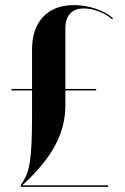

<svg xmlns="http://www.w3.org/2000/svg" viewBox="-20 -729 486 749"><path d="M105 -382V-536Q105 -617 148 -663Q191 -709 269 -709Q312 -709 353.5 -695Q395 -681 421 -658L417 -654Q396 -673 365.5 -684.5Q335 -696 307 -696Q272 -696 253.5 -676Q235 -656 235 -618V-382H355V-376H235V-318Q235 -236 195 -161.5Q155 -87 69 -8L68 -6H402V0H61V-7Q75 -27 83.5 -47.5Q92 -68 96.5 -97.5Q101 -127 103 -170.5Q105 -214 105 -278V-376H25V-382Z"/></svg>

Font: Moniqa Black Display
Style: Regular
Weight: 900
Designer: Rajesh Rajput
Foundry: Rajesh Rajput
Version: Version 1.000